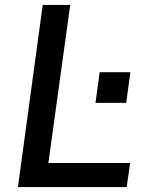

<svg xmlns="http://www.w3.org/2000/svg" viewBox="-20 -762 616 782"><path d="M53 0H496L510 -98H177L266 -742H154ZM386 -468 369 -343H494L511 -468Z"/></svg>

Font: Cheyenne Sans Medium
Style: Italic
Weight: 500
Italic angle: -8.13011°
Designer: The Public Sans project authors (U.S. Web Design System), Libre Franklin designed by Pablo Impallari and Rodrigo Fuenzal
Foundry: The Cheyenne Sans Project Authors
Version: Version 2.007